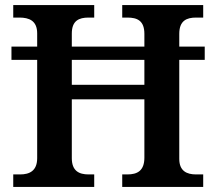

<svg xmlns="http://www.w3.org/2000/svg" viewBox="-20 -734 849 754"><path d="M32 0H350V-49H328C290 -49 262 -63 262 -113V-344H547V-115C547 -63 519 -49 480 -49H460V0H778V-49H750C714 -49 684 -62 684 -110V-499H784V-551H684V-601C684 -653 713 -665 750 -665H778V-714H460V-665H480C519 -665 547 -653 547 -601V-551H262V-602C262 -653 290 -665 328 -665H350V-714H32V-665H56C94 -665 126 -653 126 -603V-551H25V-499H126V-113C126 -63 96 -49 59 -49H32ZM262 -401V-499H547V-401Z"/></svg>

Font: Noto Serif Lao SemiBold
Style: Regular
Weight: 600
Designer: Monotype Design Team
Foundry: Monotype Imaging Inc.
Version: Version 2.003